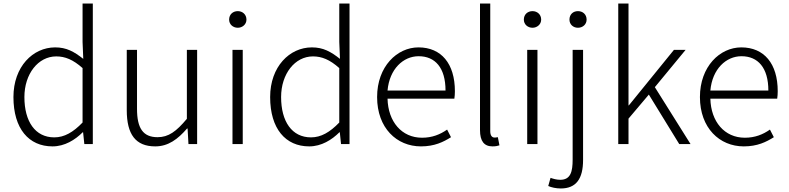

<svg xmlns="http://www.w3.org/2000/svg" viewBox="-20 -815 4461 1086"><path d="M277 13C346 13 405 -24 448 -67H450L457 0H505V-795H447V-578L451 -482C399 -523 356 -547 292 -547C166 -547 56 -438 56 -266C56 -87 143 13 277 13ZM287 -38C179 -38 118 -128 118 -266C118 -397 196 -496 298 -496C348 -496 393 -478 447 -430V-122C394 -67 344 -38 287 -38Z M858 13C932 13 986 -28 1038 -88H1041L1046 0H1095V-533H1037V-143C977 -71 933 -39 871 -39C789 -39 755 -90 755 -199V-533H697V-192C697 -55 747 13 858 13Z M1295 0H1353V-533H1295ZM1325 -658C1351 -658 1374 -677 1374 -704C1374 -734 1351 -752 1325 -752C1298 -752 1276 -734 1276 -704C1276 -677 1298 -658 1325 -658Z M1729 13C1798 13 1857 -24 1900 -67H1902L1909 0H1957V-795H1899V-578L1903 -482C1851 -523 1808 -547 1744 -547C1618 -547 1508 -438 1508 -266C1508 -87 1595 13 1729 13ZM1739 -38C1631 -38 1570 -128 1570 -266C1570 -397 1648 -496 1750 -496C1800 -496 1845 -478 1899 -430V-122C1846 -67 1796 -38 1739 -38Z M2361 13C2438 13 2488 -12 2531 -39L2509 -82C2469 -54 2424 -36 2367 -36C2252 -36 2175 -127 2172 -257H2550C2552 -270 2553 -284 2553 -299C2553 -455 2476 -547 2347 -547C2226 -547 2113 -439 2113 -266C2113 -91 2224 13 2361 13ZM2172 -303C2183 -425 2261 -497 2348 -497C2441 -497 2500 -432 2500 -303Z M2766 13C2785 13 2795 10 2805 7L2796 -39C2785 -37 2781 -37 2777 -37C2763 -37 2753 -48 2753 -73V-795H2695V-79C2695 -17 2718 13 2766 13Z M2962 0H3020V-533H2962ZM2992 -658C3018 -658 3041 -677 3041 -704C3041 -734 3018 -752 2992 -752C2965 -752 2943 -734 2943 -704C2943 -677 2965 -658 2992 -658Z M3152 251C3239 251 3278 196 3278 90V-533H3219V88C3219 155 3208 202 3149 202C3128 202 3108 196 3094 191L3081 237C3098 245 3125 251 3152 251ZM3249 -658C3276 -658 3298 -677 3298 -704C3298 -734 3276 -752 3249 -752C3222 -752 3201 -734 3201 -704C3201 -677 3222 -658 3249 -658Z M3477 0H3535V-144L3650 -280L3822 0H3886L3684 -322L3858 -533H3792L3537 -219H3535V-795H3477Z M4187 13C4264 13 4314 -12 4357 -39L4335 -82C4295 -54 4250 -36 4193 -36C4078 -36 4001 -127 3998 -257H4376C4378 -270 4379 -284 4379 -299C4379 -455 4302 -547 4173 -547C4052 -547 3939 -439 3939 -266C3939 -91 4050 13 4187 13ZM3998 -303C4009 -425 4087 -497 4174 -497C4267 -497 4326 -432 4326 -303Z"/></svg>

Font: Source Han Sans SC Light
Style: Regular
Weight: 300
Designer: Ryoko NISHIZUKA (kana & ideographs); Paul D. Hunt (Latin, Greek & Cyrillic); Wenlong ZHANG (bopomofo); Sandoll Communica
Foundry: Adobe Systems Incorporated
Version: Version 1.004;PS 1.004;hotconv 1.0.82;makeotf.lib2.5.63406